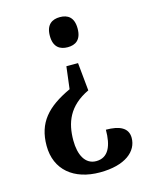

<svg xmlns="http://www.w3.org/2000/svg" viewBox="-111 -612 686 875"><g transform="rotate(-15 232.0 -174.5)"><path d="M257 -540C221 -540 191 -523 191 -469C191 -415 221 -398 257 -398C293 -398 322 -415 322 -469C322 -523 293 -540 257 -540ZM296 -184 283 -316H228L215 -211C103 -159 47 -98 47 11C47 125 129 191 251 191C372 191 431 139 431 76C431 28 390 10 327 10C327 85 306 137 248 137C196 137 171 87 171 19C171 -64 197 -137 296 -184Z"/></g></svg>

Font: Noto Serif Armenian Condensed SemiBold
Style: Regular
Weight: 600
Width: 3
Designer: Monotype Design Team
Foundry: Monotype Imaging Inc.
Version: Version 2.008